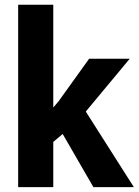

<svg xmlns="http://www.w3.org/2000/svg" viewBox="-20 -770 571 790"><path d="M364.3 0 237.8 -218.8 199.2 -186V0H54.7V-750.5H199.2V-327.6L221.2 -353.5L346.7 -528.3H513.7L333 -311L530.8 0Z"/></svg>

Font: Robert Sans Black
Style: Regular
Weight: 900
Designer: Christian Robertson (extended by Adam Twardoch)
Foundry: Google
Version: Version 12.135;April 2, 2019;FontCreator 11.5.0.2425 64-bit;